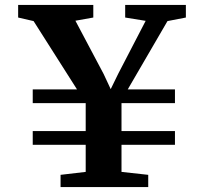

<svg xmlns="http://www.w3.org/2000/svg" viewBox="-20 -763 830 783"><path d="M113.5 -398.5H294L117 -677L54 -691.5V-743H360.5V-691.5L287.5 -678.5L402.5 -461.5L431.5 -399.5L462 -462L574 -678L490.5 -691.5V-743H738V-691.5L663 -677L501 -398.5H693.5V-342.5H475.5V-228.5H693.5V-172.5H475.5V-62L584.5 -50V0H227V-50L329.5 -62V-172.5H113.5V-228.5H329.5V-342.5H113.5Z"/></svg>

Font: Merriweather Text
Style: Bold
Weight: 700
Designer: Eben Sorkin
Foundry: Eben Sorkin
Version: Version 2.100